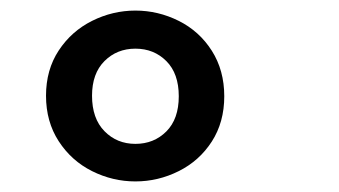

<svg xmlns="http://www.w3.org/2000/svg" viewBox="-20 -773 640 363"><path d="M404 -591Q404 -542 380.5 -505.5Q357 -469 318 -449.5Q279 -430 236 -430Q193 -430 154 -449.5Q115 -469 91 -506Q67 -543 67 -592Q67 -641 91 -677.5Q115 -714 154 -733.5Q193 -753 236 -753Q279 -753 318 -733.5Q357 -714 380.5 -677Q404 -640 404 -591ZM154 -592Q154 -549 177.5 -525Q201 -501 236 -501Q271 -501 294.5 -524.5Q318 -548 318 -591Q318 -634 294.5 -657.5Q271 -681 236 -681Q201 -681 177.5 -657.5Q154 -634 154 -592Z"/></svg>

Font: Fira Mono Medium
Style: Regular
Weight: 500
Designer: Carrois Corporate & Edenspiekermann AG
Foundry: Carrois Corporate GbR & Edenspiekermann AG
Version: Version 3.206